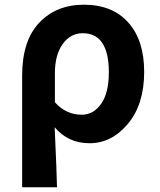

<svg xmlns="http://www.w3.org/2000/svg" viewBox="-20 -594 679 815"><path d="M74 201V-273Q74 -421 146.5 -497.5Q219 -574 336 -574Q457 -574 524.5 -498.5Q592 -423 592 -289Q592 -151 523 -68.5Q454 14 360 14Q269 14 212 -54Q221 143 222 201ZM327 -107Q377 -107 409.5 -153.5Q442 -200 442 -287Q442 -453 331 -453Q279 -453 246 -407Q213 -361 213 -283V-160Q260 -107 327 -107Z"/></svg>

Font: Noto Sans Korean Bold
Style: Bold
Weight: 700
Designer: Ryoko NISHIZUKA  (kana & ideographs); Paul D. Hunt (Latin, Greek & Cyrillic); Wenlong ZHANG  (bopomofo); Sandoll Communi
Foundry: Adobe Systems Incorporated
Version: Version 1.000;PS 1;hotconv 1.0.78;makeotf.lib2.5.61930